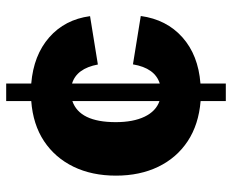

<svg xmlns="http://www.w3.org/2000/svg" viewBox="-86 -682 768 636"><g transform="rotate(-90 298.0 -364.0)"><path d="M281.2 0V-83.5Q203.6 -89.8 148.4 -126.2Q93.3 -162.6 63.7 -223.6Q34.2 -284.7 34.2 -363.8Q34.2 -443.4 63.7 -504.4Q93.3 -565.4 148.4 -602.1Q203.6 -638.7 281.2 -644.5V-727.5H339.4V-644.5Q433.1 -636.7 492.2 -585Q551.3 -533.2 562.5 -449.7L402.3 -423.8Q389.2 -494.1 339.4 -509.3V-218.8Q390.6 -234.9 402.8 -307.6L563 -281.7Q551.3 -196.3 492.4 -143.8Q433.6 -91.3 339.4 -84V0ZM281.2 -219.7V-508.3Q211.4 -484.4 211.4 -364.7Q211.4 -306.6 229.5 -269Q247.6 -231.4 281.2 -219.7Z"/></g></svg>

Font: Inter Extra Bold
Style: Regular
Weight: 800
Designer: Rasmus Andersson
Foundry: rsms
Version: Version 4.000;git-3c8e0fc